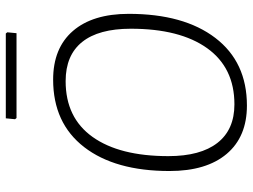

<svg xmlns="http://www.w3.org/2000/svg" viewBox="-122 -722 850 645"><g transform="rotate(-90 302.5 -399.0)"><path d="M513 -804 517 -799 514 -768H229L225 -773L228 -804ZM358 -645Q464 -645 521.5 -578.5Q579 -512 579 -391Q579 -206 498 -100Q417 6 271 6Q166 6 108.5 -62Q51 -130 51 -254Q51 -437 131.5 -541Q212 -645 358 -645ZM353 -603Q230 -603 165.5 -512.5Q101 -422 101 -258Q101 -150 145.5 -93Q190 -36 275 -36Q398 -36 463.5 -127.5Q529 -219 529 -384Q529 -492 484.5 -547.5Q440 -603 353 -603Z"/></g></svg>

Font: Alegreya Sans Light
Style: Italic
Weight: 300
Italic angle: -7°
Designer: Juan Pablo del Peral
Foundry: Huerta Tipografica
Version: Version 2.007